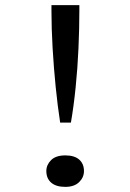

<svg xmlns="http://www.w3.org/2000/svg" viewBox="-20 -720 507 750"><path d="M215 -241Q205 -306 197.5 -380.5Q190 -455 185.5 -532Q181 -609 181 -679V-700H290V-679Q290 -609 286.5 -531Q283 -453 275.5 -379Q268 -305 257 -241ZM235 10Q199 10 180 -6.5Q161 -23 161 -52Q161 -76 179.5 -94.5Q198 -113 235 -113Q271 -113 289.5 -96.5Q308 -80 308 -52Q308 -27 289 -8.5Q270 10 235 10Z"/></svg>

Font: Lexend Peta Light
Style: Regular
Weight: 300
Version: Version 1.007